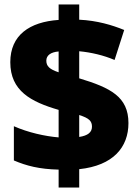

<svg xmlns="http://www.w3.org/2000/svg" viewBox="-20 -780 617 858"><path d="M242 -22V58H334V-24C486 -40 554 -122 554 -230C554 -348 473 -388 334 -430V-551C387 -546 443 -533 492 -512L535 -646C481 -668 415 -688 334 -692V-760H242V-691C112 -682 26 -623 26 -502C26 -374 118 -325 242 -289V-166C181 -171 105 -188 42 -216V-63C98 -39 156 -24 242 -22ZM242 -550V-457C202 -470 187 -484 187 -509C187 -532 206 -547 242 -550ZM334 -168V-266C378 -252 391 -239 391 -214C391 -189 373 -174 334 -168Z"/></svg>

Font: Noto Sans Malayalam Black
Style: Regular
Weight: 900
Designer: Jelle Bosma - Monotype Design Team
Foundry: Monotype Imaging Inc.
Version: Version 2.104